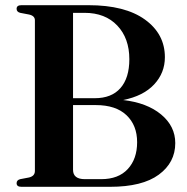

<svg xmlns="http://www.w3.org/2000/svg" viewBox="-20 -720 721 740"><path d="M655.5 -168.5Q655.5 -93.5 592 -46.8Q528.5 0 404 0H62.5Q44 0 44 -14Q44 -26 58 -29.5L92 -36Q114.5 -41.5 114.5 -61V-642Q114.5 -659 92 -664L58 -670.5Q44 -674 44 -686Q44 -700 62.5 -700H321Q462 -700 538.8 -644.5Q615.5 -589 615.5 -499.5Q615.5 -439 574 -394.5Q532.5 -350 454.5 -334.5Q546.5 -324 601 -278.8Q655.5 -233.5 655.5 -168.5ZM306 -670.5H261.5V-341.5H345Q410 -341.5 444.2 -380.5Q478.5 -419.5 478.5 -492Q478.5 -572.5 432 -621.5Q385.5 -670.5 306 -670.5ZM349 -315H261.5V-65.5Q261.5 -29.5 307 -29.5H370Q436.5 -29.5 472.5 -68.5Q508.5 -107.5 508.5 -172Q508.5 -237 467.5 -276Q426.5 -315 349 -315Z"/></svg>

Font: Fraunces 72pt SemiBold
Style: Regular
Weight: 600
Version: Version 1.000;[b76b70a41]